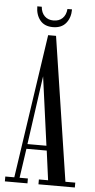

<svg xmlns="http://www.w3.org/2000/svg" viewBox="-57 -867 446 901"><g transform="rotate(5 165.5 -416.0)"><path d="M162.6 -740.7Q122.6 -740.7 102.1 -766.4Q81.5 -792 81.5 -831.5H102.5Q105 -803.2 121.1 -787.6Q137.2 -772 162.6 -772Q189 -772 205.1 -787.6Q221.2 -803.2 223.6 -831.5H245.1Q245.1 -792 224.1 -766.4Q203.1 -740.7 162.6 -740.7ZM1.5 0V-22.9H43.9L144 -701.2H181.2L284.7 -22.9H331.1V0H159.7V-22.9H203.1L184.6 -161.1H88.9L68.8 -22.9H107.9V0ZM91.8 -183.6H181.2L137.2 -506.8Z"/></g></svg>

Font: Imbue
Style: Regular
Weight: 400
Designer: Tyler Finck
Foundry: Etcetera Type Company
Version: Version 0.910